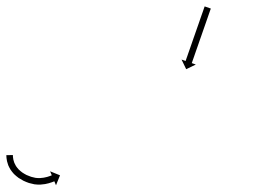

<svg xmlns="http://www.w3.org/2000/svg" viewBox="-30 -552 807 588"><path d="M9.5 -75.2C9.5 -75.8 9.5 -76.4 9.5 -77.1L-10.5 -76.9C-10.5 -76.2 -10.5 -75.5 -10.5 -74.8C-10.5 -74.8 -10.5 -74.8 -10.5 -74.8C-10.5 -74.7 -10.5 -74.7 -10.5 -74.7C-10.4 -72.6 -10.3 -70.6 -10.1 -68.6C-10.1 -68.6 -10.1 -68.5 -10.1 -68.4C-10.1 -68.3 -10.1 -68.3 -10.1 -68.3C-9.7 -65.1 -9.2 -61.9 -8.6 -58.8C-8.6 -58.8 -8.6 -58.7 -8.6 -58.6C-8.5 -58.4 -8.5 -58.3 -8.5 -58.3C-7.5 -54.3 -6.3 -50.3 -4.9 -46.4C-4.9 -46.4 -4.9 -46.2 -4.8 -46.1C-4.7 -46 -4.7 -45.8 -4.7 -45.8C-2.7 -41.3 -0.5 -36.9 2.1 -32.7C2.1 -32.7 2.2 -32.5 2.2 -32.4C2.3 -32.3 2.4 -32.1 2.4 -32.1C5.5 -27.6 9 -23.3 12.6 -19.3C12.6 -19.3 12.7 -19.2 12.9 -19.1C13 -19 13.1 -18.8 13.1 -18.8C17.2 -14.8 21.7 -11.1 26.3 -7.7C26.3 -7.7 26.4 -7.6 26.5 -7.5C26.6 -7.4 26.7 -7.3 26.7 -7.3C31.6 -4.1 36.7 -1.1 41.9 1.6C41.9 1.6 42.1 1.7 42.2 1.7C42.3 1.8 42.4 1.8 42.4 1.8C47.7 4.3 53.1 6.5 58.7 8.4C58.7 8.4 58.8 8.4 58.9 8.4C59 8.5 59.1 8.5 59.1 8.5C64.6 10.1 70.1 11.4 75.7 12.5C75.7 12.5 75.9 12.5 76 12.5C76.2 12.5 76.3 12.5 76.3 12.5C81.8 13.2 87.3 13.5 92.8 13.4C92.8 13.4 92.9 13.4 93 13.4C93.1 13.4 93.2 13.4 93.2 13.4C98 13.1 102.7 12.6 107.4 11.8C107.4 11.8 107.5 11.8 107.6 11.8C107.7 11.8 107.8 11.8 107.8 11.8C111.7 11 115.7 10.1 119.6 9.1C119.6 9.1 119.6 9.1 119.7 9.1C119.8 9.1 119.8 9 119.8 9C122.8 8.2 125.7 7.2 128.6 6.2C128.6 6.2 128.7 6.2 128.7 6.2C128.8 6.2 128.8 6.2 128.8 6.2C130.7 5.5 132.5 4.8 134.4 4C134.4 4 134.4 4 134.4 4C134.4 4 134.5 4 134.5 4C135.1 3.7 135.7 3.5 136.4 3.2L141.5 15.3L153.8 -15.1L123.4 -27.4L128.6 -15.2C128 -15 127.4 -14.7 126.8 -14.5C126.8 -14.5 126.8 -14.5 126.8 -14.5C126.8 -14.5 126.9 -14.5 126.9 -14.5C125.2 -13.8 123.5 -13.2 121.9 -12.6C121.9 -12.6 121.9 -12.6 122 -12.6C122 -12.6 122.1 -12.7 122.1 -12.7C119.5 -11.7 116.8 -10.9 114.2 -10.1C114.2 -10.1 114.2 -10.2 114.3 -10.2C114.4 -10.2 114.5 -10.2 114.5 -10.2C111 -9.3 107.5 -8.5 104 -7.9C104 -7.9 104.1 -7.9 104.2 -7.9C104.3 -7.9 104.4 -7.9 104.4 -7.9C100.3 -7.3 96.1 -6.9 91.9 -6.6C91.9 -6.6 92 -6.6 92.1 -6.6C92.2 -6.6 92.3 -6.6 92.3 -6.6C87.8 -6.5 83.3 -6.8 78.8 -7.3C78.8 -7.3 78.9 -7.3 79.1 -7.3C79.2 -7.2 79.3 -7.2 79.3 -7.2C74.4 -8.1 69.5 -9.3 64.7 -10.7C64.7 -10.7 64.8 -10.7 65 -10.6C65.1 -10.6 65.2 -10.6 65.2 -10.6C60.3 -12.2 55.4 -14.2 50.7 -16.3C50.7 -16.3 50.8 -16.3 50.9 -16.2C51 -16.2 51.2 -16.1 51.2 -16.1C46.6 -18.5 42.1 -21.1 37.8 -24C37.8 -24 37.9 -23.9 38 -23.8C38.2 -23.7 38.3 -23.7 38.3 -23.7C34.3 -26.6 30.5 -29.8 27 -33.2C27 -33.2 27.1 -33.1 27.2 -33C27.3 -32.9 27.4 -32.8 27.4 -32.8C24.3 -36.2 21.5 -39.7 18.9 -43.5C18.9 -43.5 19 -43.3 19.1 -43.2C19.2 -43 19.2 -42.9 19.2 -42.9C17.2 -46.4 15.3 -50 13.7 -53.7C13.7 -53.7 13.7 -53.6 13.8 -53.5C13.9 -53.3 13.9 -53.2 13.9 -53.2C12.7 -56.4 11.7 -59.7 10.9 -63C10.9 -63 10.9 -62.9 11 -62.8C11 -62.7 11 -62.6 11 -62.6C10.5 -65.2 10.1 -67.8 9.8 -70.5C9.8 -70.5 9.8 -70.4 9.8 -70.3C9.8 -70.2 9.8 -70.1 9.8 -70.1C9.7 -71.9 9.6 -73.6 9.5 -75.3C9.5 -75.3 9.5 -75.3 9.5 -75.2C9.5 -75.2 9.5 -75.2 9.5 -75.2ZM615 -524C615.2 -524.6 615.4 -525.2 615.6 -525.8L596.7 -532.4C596.5 -531.8 596.3 -531.2 596.1 -530.5C595.5 -528.8 594.9 -527 594.2 -525.2C593.3 -522.5 592.3 -519.7 591.4 -517C590.1 -513.4 588.9 -509.9 587.6 -506.3C586.2 -502.1 584.7 -497.9 583.2 -493.7C581.6 -489 579.9 -484.2 578.3 -479.5C576.5 -474.5 574.8 -469.5 573 -464.4C571.2 -459.3 569.4 -454.1 567.6 -448.9C565.8 -443.7 564 -438.5 562.1 -433.3C560.4 -428.2 558.6 -423.2 556.9 -418.2C555.2 -413.5 553.6 -408.8 552 -404.1C550.5 -399.8 549 -395.6 547.5 -391.4C546.3 -387.9 545.1 -384.3 543.8 -380.7C542.8 -378 541.9 -375.2 540.9 -372.5C540.3 -370.7 539.7 -368.9 539.1 -367.2C538.9 -366.6 538.6 -365.9 538.4 -365.3L526 -369.6L540.2 -340.1L569.7 -354.4L557.3 -358.7C557.5 -359.3 557.7 -360 558 -360.6C558.6 -362.4 559.2 -364.1 559.8 -365.9C560.8 -368.6 561.7 -371.4 562.7 -374.1C563.9 -377.7 565.2 -381.3 566.4 -384.8C567.9 -389 569.4 -393.3 570.8 -397.5C572.5 -402.2 574.1 -406.9 575.8 -411.6C577.5 -416.6 579.3 -421.7 581 -426.7C582.8 -431.9 584.7 -437.1 586.5 -442.3C588.3 -447.5 590.1 -452.7 591.9 -457.9C593.7 -462.9 595.4 -467.9 597.2 -473C598.8 -477.7 600.5 -482.4 602.1 -487.1C603.6 -491.3 605 -495.5 606.5 -499.7C607.8 -503.3 609 -506.8 610.2 -510.4C611.2 -513.2 612.2 -515.9 613.1 -518.7C613.7 -520.4 614.4 -522.2 615 -524Z"/></svg>

Font: FRB American Cursive Just Arrows Extralight
Style: Italic
Weight: 200
Italic angle: -25°
Version: Version 2.0;Modular Font Editor K font №1